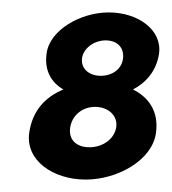

<svg xmlns="http://www.w3.org/2000/svg" viewBox="-20 -285 277 309"><path d="M93 -80C96 -99 112 -113 133 -113C154 -113 170 -99 167 -80C164 -61 145 -48 124 -48C102 -48 90 -61 93 -80ZM178 -191C176 -174 161 -163 142 -163C124 -163 110 -174 112 -191C114 -207 131 -220 150 -220C170 -220 180 -207 178 -191ZM236 -199C241 -237 202 -265 155 -265C110 -265 60 -237 55 -199C51 -171 63 -152 82 -141C53 -129 32 -107 27 -71C21 -27 65 4 118 4C169 4 225 -27 231 -71C236 -107 218 -129 194 -141C215 -152 232 -171 236 -199Z"/></svg>

Font: Hussar Tani
Style: DwaKurs
Weight: 700
Foundry: Cannot Into Space Fonts
Version: Version 0.92